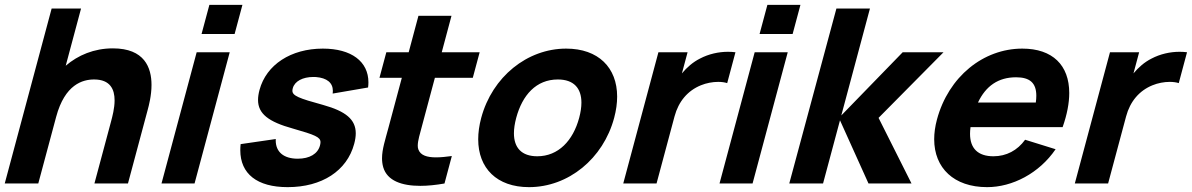

<svg xmlns="http://www.w3.org/2000/svg" viewBox="-47 -755 4905 790"><path d="M417.5 -556C340 -556 274 -528 223.4 -484.5L286.5 -720H165.5L-27.5 0H110.5L184 -274C219.9 -408 293.2 -428 340.2 -428C407.3 -428 424.5 -386.5 424.5 -342C424.5 -309.6 415.4 -275.6 409.9 -255L341.5 0H479.5L560.7 -303C565.3 -320.2 576.4 -361.4 576.4 -405.5C576.4 -476.8 547.7 -556 417.5 -556Z M782.3 -615H918.3L950.5 -735H814.5ZM617.5 0H753.5L898.2 -540H762.2Z M1136.6 15C1277.6 15 1380.6 -52 1410.3 -163C1414.6 -178.8 1416.8 -193.2 1416.8 -206.4C1416.8 -263.2 1376.1 -297 1283.2 -323C1181.3 -350.8 1156.1 -361.2 1156.1 -381.8C1156.1 -384.9 1156.7 -388.3 1157.7 -392C1165.4 -420.8 1198.5 -438.3 1242.5 -438.3C1245.9 -438.3 1249.5 -438.2 1253 -438C1298.2 -434.4 1322.6 -414.4 1322.6 -381C1322.6 -377.5 1322.3 -373.8 1321.8 -370L1467.5 -395C1468.4 -402.3 1468.9 -409.3 1468.9 -416.2C1468.9 -501.9 1398.9 -555 1281.4 -555C1150.4 -555 1048.7 -489 1020.8 -385C1016.8 -370 1014.7 -356.3 1014.7 -343.8C1014.7 -287.1 1057.6 -253.8 1158.2 -226C1249 -200.1 1271.7 -190.9 1271.7 -170C1271.7 -165.8 1270.9 -161.3 1269.5 -156C1260.3 -122 1227 -102 1178 -102C1120.2 -102 1087.5 -129.8 1087.5 -177.3C1087.5 -179.2 1087.6 -181.1 1087.7 -183L943.1 -162C942.1 -153.5 941.7 -145.3 941.7 -137.3C941.7 -39.7 1010.9 15 1136.6 15Z M1742.4 -435H1898.4L1926.6 -540H1770.6L1810.7 -690H1674.7L1634.6 -540H1542.6L1514.4 -435H1606.4L1551.2 -229C1538.2 -180.3 1524.9 -141.1 1524.9 -103.9C1524.9 -91.5 1526.3 -79.3 1529.8 -67C1546 -11.1 1606.5 9.7 1682.2 9.7C1713.5 9.7 1747.4 6.1 1781.9 0L1812.1 -113C1788.8 -109.8 1766.5 -107.5 1746.9 -107.5C1710.7 -107.5 1683.3 -115.4 1674.4 -140C1672.6 -144.5 1671.9 -149.8 1671.9 -155.8C1671.9 -176.2 1680.7 -204.5 1689.4 -237Z M2129.6 15C2291.6 15 2435 -102 2480 -270C2488.3 -301 2492.3 -330.4 2492.3 -357.6C2492.3 -476.8 2415.1 -555 2282.4 -555C2122.4 -555 1978.3 -439 1933 -270C1924.6 -238.7 1920.6 -209.2 1920.6 -181.8C1920.6 -63 1997.1 15 2129.6 15ZM2163.7 -112C2099.1 -112 2067.6 -147.2 2067.6 -206.7C2067.6 -225.5 2070.8 -246.7 2077 -270C2102.2 -364 2159.3 -428 2248.3 -428C2313.8 -428 2345.3 -392.1 2345.3 -332.7C2345.3 -314 2342.2 -293 2336 -270C2311.1 -177 2250.7 -112 2163.7 -112Z M2833.1 -514C2804.2 -499.5 2779.5 -478 2758.8 -453L2782.1 -540H2662.1L2517.4 0H2654.4L2728.4 -276C2745 -338 2782.8 -382 2836.6 -404C2859.2 -413.4 2885.1 -418.1 2908.1 -418.1C2921.9 -418.1 2934.7 -416.4 2945.1 -413L2979.1 -540C2969.1 -541.3 2958.8 -541.9 2948.4 -541.9C2909.6 -541.9 2869 -532.9 2833.1 -514Z M3078.3 -615H3214.3L3246.5 -735H3110.5ZM2913.5 0H3049.5L3194.2 -540H3058.2Z M3200.5 0H3339.5L3409.2 -260L3526.5 0H3703.5L3567.9 -270L3835.2 -540H3667.2L3414.6 -280L3532.5 -720H3394.5Z M3946.3 -232H4325.3C4343.6 -284 4352.5 -331.1 4352.5 -372.3C4352.5 -486.4 4284.3 -555 4159.4 -555C3999.4 -555 3855.6 -440 3808.1 -263C3800.5 -234.5 3796.8 -207.4 3796.8 -182.1C3796.8 -63.8 3877.8 15 4014.6 15C4118.6 15 4228.9 -42 4296.4 -141L4170.9 -180C4139.1 -136 4093.7 -112 4040.7 -112C3976.4 -112 3944.3 -144.8 3944.3 -204.5C3944.3 -213.1 3945 -222.3 3946.3 -232ZM4133.7 -437C4190.1 -437 4217 -414 4217 -361.1C4217 -352.6 4216.3 -343.2 4214.9 -333H3976.9C4009.2 -401.5 4060.7 -437 4133.7 -437Z M4691.1 -514C4662.2 -499.5 4637.5 -478 4616.8 -453L4640.1 -540H4520.1L4375.4 0H4512.4L4586.4 -276C4603 -338 4640.8 -382 4694.6 -404C4717.2 -413.4 4743.1 -418.1 4766.1 -418.1C4779.9 -418.1 4792.7 -416.4 4803.1 -413L4837.1 -540C4827.1 -541.3 4816.8 -541.9 4806.4 -541.9C4767.6 -541.9 4727 -532.9 4691.1 -514Z"/></svg>

Font: Manrope
Style: ExtraBoldItalic
Weight: 800
Italic angle: -15°
Designer: Mikhail Sharanda
Foundry: Mikhail Sharanda
Version: Version 4.502;hotconv 1.0.109;makeotfexe 2.5.65596